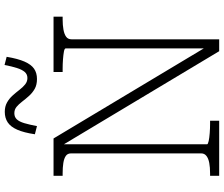

<svg xmlns="http://www.w3.org/2000/svg" viewBox="-88 -872 960 823"><g transform="rotate(-90 391.5 -460.0)"><path d="M50 0V-39H61Q86 -39 105 -42.5Q124 -46 135 -54.5Q146 -63 146 -77V-635Q146 -650 135 -657.5Q124 -665 105 -668Q86 -671 61 -671H50V-710H210L605 -51L596 -47V-658Q596 -663 582.5 -665.5Q569 -668 549 -669.5Q529 -671 509 -671H495V-710H732V-671H720Q696 -671 676.5 -667.5Q657 -664 646 -656Q635 -648 635 -633V0H584L168 -694L185 -689V-52Q185 -48 199 -45Q213 -42 233.5 -40.5Q254 -39 272 -39H286V0ZM465 -781Q440 -781 423 -790.5Q406 -800 392.5 -815Q379 -830 368 -844.5Q357 -859 345.5 -868.5Q334 -878 318 -878Q302 -878 292 -867.5Q282 -857 275.5 -835Q269 -813 263 -781L228 -790Q235 -837 247.5 -865.5Q260 -894 279 -906.5Q298 -919 324 -919Q347 -919 364 -909.5Q381 -900 394 -885.5Q407 -871 418.5 -856Q430 -841 442 -831.5Q454 -822 469 -822Q485 -822 495 -833.5Q505 -845 512 -867Q519 -889 525 -920L560 -911Q552 -863 539.5 -834.5Q527 -806 509 -793.5Q491 -781 465 -781Z"/></g></svg>

Font: Roboto Serif Thin
Style: Regular
Weight: 250
Designer: Greg Gazdowicz
Foundry: Commercial Type
Version: Version 1.004